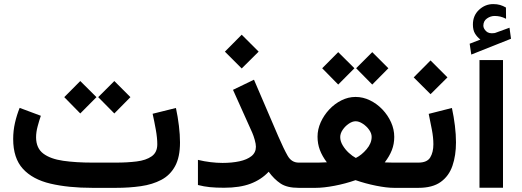

<svg xmlns="http://www.w3.org/2000/svg" viewBox="-20 -905 2513 925"><path d="M538.6 0H425.3Q309.1 0 223.1 -20.3Q137.2 -40.5 90.3 -91.8Q43.5 -143.1 43.5 -235.4Q43.5 -275.4 52.2 -313.5Q61 -351.6 74.7 -385.3L176.8 -347.2Q168.9 -324.7 161.4 -296.6Q153.8 -268.6 153.8 -242.7Q154.3 -190.9 188.7 -165Q223.1 -139.2 284.2 -130.4Q345.2 -121.6 425.3 -121.6H539.6Q593.3 -121.6 638.4 -127.2Q683.6 -132.8 710.7 -151.9Q737.8 -170.9 737.8 -210Q737.8 -240.2 730.7 -280Q723.6 -319.8 715.3 -356.9L827.6 -384.8Q836.9 -341.8 842 -298.6Q847.2 -255.4 847.2 -218.8Q847.2 -147.9 823.5 -104.5Q799.8 -61 757.3 -38.6Q714.8 -16.1 658.9 -8.1Q603 0 538.6 0ZM530.8 -514.6 608.4 -437 530.8 -358.4 453.1 -437ZM366.7 -514.6 444.8 -437 366.7 -358.4 289.6 -437Z M1144.5 -737.8 1226.1 -656.2 1144.5 -575.2 1063.5 -656.2ZM1212.9 -198.2Q1212.9 -210.9 1207.3 -231Q1201.7 -251 1195.3 -265.6L1102.5 -472.2L1203.6 -521L1320.8 -248Q1347.2 -187 1366 -154.3Q1384.8 -121.6 1418.9 -121.6H1439.5V0H1418.9Q1362.8 0 1331.5 -21Q1300.3 -42 1274.4 -77.6Q1238.8 -39.6 1187 -20Q1135.3 -0.5 1059.6 -0.5Q1020 -0.5 991.2 -3.4Q962.4 -6.3 933.6 -13.7V-134.8Q963.9 -127.4 994.4 -123.8Q1024.9 -120.1 1052.2 -120.1Q1097.2 -120.1 1133.5 -127.9Q1169.9 -135.7 1191.4 -152.8Q1212.9 -169.9 1212.9 -198.2Z M1773.4 -653.8 1851.1 -576.2 1773.4 -497.6 1695.8 -576.2ZM1609.4 -653.8 1687.5 -576.2 1609.4 -497.6 1532.2 -576.2ZM1879.4 -245.6Q1879.4 -211.4 1867.9 -181.9Q1856.4 -152.3 1833.5 -122.6Q1851.1 -122.1 1865 -121.8Q1878.9 -121.6 1890.1 -121.6H1937V0H1878.4Q1842.8 0 1791.7 -10.3Q1740.7 -20.5 1692.9 -37.1Q1644 -20 1591.6 -10Q1539.1 0 1501 0H1419.9V-121.6H1491.2Q1505.9 -121.6 1520 -121.8Q1534.2 -122.1 1554.7 -123Q1532.2 -152.8 1521 -182.6Q1509.8 -212.4 1509.8 -246.6Q1509.8 -281.7 1525.1 -315.9Q1540.5 -350.1 1566.4 -377.7Q1592.3 -405.3 1625 -421.6Q1657.7 -438 1692.9 -438Q1729 -438 1762.5 -421.6Q1795.9 -405.3 1822.3 -377.7Q1848.6 -350.1 1864 -315.9Q1879.4 -281.7 1879.4 -245.6ZM1693.4 -320.8Q1677.7 -320.8 1660.4 -309.1Q1643.1 -297.4 1631.1 -279.8Q1619.1 -262.2 1619.1 -244.6Q1619.1 -224.6 1631.1 -204.6Q1643.1 -184.6 1660.4 -168.7Q1677.7 -152.8 1694.3 -144Q1722.2 -157.7 1746.3 -186.3Q1770.5 -214.8 1770.5 -245.6Q1770.5 -262.7 1758.1 -280Q1745.6 -297.4 1727.5 -309.1Q1709.5 -320.8 1693.4 -320.8Z M1995.6 0H1917.5V-121.6H1995.6Q2037.6 -121.6 2052.7 -146.5Q2067.9 -171.4 2067.9 -210Q2067.9 -242.7 2060.5 -281Q2053.2 -319.3 2045.4 -356.4L2157.2 -384.8Q2166.5 -341.8 2171.6 -299.6Q2176.8 -257.3 2176.8 -218.8Q2176.8 -156.2 2159.9 -106.7Q2143.1 -57.1 2103.5 -28.6Q2064 0 1995.6 0ZM2054.2 -613.8 2135.7 -532.2 2054.2 -451.2 1973.1 -532.2Z M2294.4 -714.4Q2277.8 -727.5 2268.1 -743.9Q2258.3 -760.3 2258.3 -787.1Q2258.3 -830.1 2287.8 -857.7Q2317.4 -885.3 2356 -885.3Q2375 -885.3 2389.2 -881.1Q2403.3 -877 2417.5 -868.7L2418 -814.5Q2402.8 -822.3 2389.6 -825.2Q2376.5 -828.1 2362.8 -828.1Q2343.3 -828.1 2325.9 -815.9Q2308.6 -803.7 2308.6 -780.8Q2309.1 -767.1 2322.3 -754.4Q2335.4 -741.7 2361.8 -745.6Q2362.3 -745.6 2366.2 -746.6L2434.6 -771.5L2441.9 -718.3L2250.5 -642.1L2242.7 -694.3ZM2403.3 -615.7V-0.5H2290V-615.7Z"/></svg>

Font: Vazirmatn UI NL SemiBold
Style: Regular
Weight: 600
Designer: Saber Rastikerdar
Foundry: Saber Rastikerdar
Version: Version 33.003